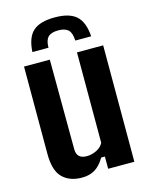

<svg xmlns="http://www.w3.org/2000/svg" viewBox="-120 -872 738 956"><g transform="rotate(-15 248.5 -394.0)"><path d="M183 9Q119 9 82.5 -27.5Q46 -64 46 -149V-600H179L181 -138Q181 -88 233 -88Q259 -88 284 -100.5Q309 -113 319 -134V-600H454V0H319V-63H300Q277 -24 249 -7.5Q221 9 183 9ZM105 -659H188Q188 -697 204 -713.5Q220 -730 257 -730Q293 -730 309 -713.5Q325 -697 326 -659H408Q403 -733 367.5 -765Q332 -797 257 -797Q180 -797 144.5 -765Q109 -733 105 -659Z"/></g></svg>

Font: Big Shoulders Text ExtraBold
Style: Regular
Weight: 800
Designer: Patric King
Foundry: XO Type Co
Version: Version 1.000; ttfautohint (v1.8.2)